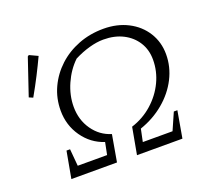

<svg xmlns="http://www.w3.org/2000/svg" viewBox="-112 -812 1086 965"><g transform="rotate(-20 430.5 -329.5)"><path d="M115 0 141 -143H160L168 -52H325L338 -117Q268 -140 225 -201.5Q182 -263 182 -341Q182 -407 208.5 -464Q235 -521 281.5 -564Q328 -607 390 -631Q452 -655 524 -655Q597 -655 654.5 -625.5Q712 -596 744.5 -544Q777 -492 777 -427Q777 -360 746 -299Q715 -238 659 -191Q603 -144 530 -119L516 -52H675L715 -143H734L709 0H466L492 -143Q555 -163 603.5 -206Q652 -249 679 -305.5Q706 -362 706 -424Q706 -477 680.5 -517.5Q655 -558 610 -581Q565 -604 505 -604Q470 -604 429 -592.5Q388 -581 347 -560Q303 -518 276.5 -458Q250 -398 250 -337Q250 -267 287 -214Q324 -161 384 -143L359 0ZM75 -450 54 -459 120 -654 127 -659 172 -638Q152 -595 128 -548Q104 -501 75 -450Z"/></g></svg>

Font: Piazzolla SC Light
Style: Italic
Weight: 300
Italic angle: -11.3°
Designer: Juan Pablo del Peral
Foundry: Huerta Tipografica
Version: Version 1.330